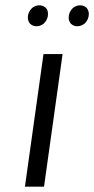

<svg xmlns="http://www.w3.org/2000/svg" viewBox="-20 -704 355 724"><path d="M101 -674Q114 -684 128 -684Q143 -684 153 -674Q161 -666 161 -651Q161 -631 145 -615Q132 -605 118 -605Q103 -605 93 -615Q85 -625 85 -638Q85 -658 101 -674ZM255 -674Q268 -684 282 -684Q297 -684 307 -674Q315 -664 315 -651Q315 -631 299 -615Q286 -605 271 -605Q257 -605 247 -615Q239 -625 239 -638Q239 -658 255 -674ZM146 0H74L144 -500H216Z"/></svg>

Font: Arsenal
Style: Italic
Weight: 400
Italic angle: -9.10001°
Designer: Andrij Shevchenko
Foundry: Stairsfor
Version: Version 2.001;PS 002.001;hotconv 1.0.88;makeotf.lib2.5.64775